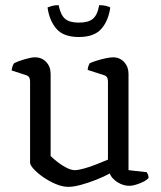

<svg xmlns="http://www.w3.org/2000/svg" viewBox="-20 -723 625 747"><path d="M246 4Q223 4 197 -7Q171 -18 148 -34Q125 -50 111 -65.5Q97 -81 97 -90V-407Q97 -416 93.5 -422Q90 -428 80 -431L25 -449Q27 -460 29.5 -467Q32 -474 35 -477Q50 -485 76 -492.5Q102 -500 116 -500Q143 -500 160 -481.5Q177 -463 177 -436V-116Q187 -106 203.5 -93Q220 -80 238.5 -70.5Q257 -61 271 -61Q284 -61 307.5 -67.5Q331 -74 356 -84Q381 -94 400 -102V-407Q400 -416 396 -422.5Q392 -429 383 -431L321 -451Q322 -461 324.5 -467.5Q327 -474 329 -477Q340 -482 357.5 -487.5Q375 -493 392.5 -496.5Q410 -500 420 -500Q446 -500 463 -481.5Q480 -463 480 -436V-61L551 -53Q553 -50 555.5 -44Q558 -38 558 -31Q552 -23 538 -16Q524 -9 509 -4.5Q494 0 484 0Q459 0 436.5 -14.5Q414 -29 407 -48Q385 -36 355 -24Q325 -12 295.5 -4Q266 4 246 4ZM287 -579Q227 -579 199.5 -611Q172 -643 165 -694Q172 -697 182.5 -700Q193 -703 208 -703Q216 -664 233.5 -649.5Q251 -635 287 -635Q323 -635 341 -649.5Q359 -664 366 -703Q381 -703 392.5 -700Q404 -697 409 -694Q402 -642 374 -610.5Q346 -579 287 -579Z"/></svg>

Font: Texturina Medium 12pt Light
Style: Regular
Weight: 300
Version: Version 1.002